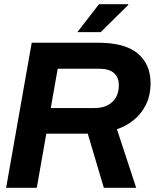

<svg xmlns="http://www.w3.org/2000/svg" viewBox="-20 -888 762 908"><path d="M9 0 130 -686H444Q571 -686 631.5 -635Q692 -584 692 -496Q692 -436 670 -392.5Q648 -349 612 -320Q576 -291 533 -277L624 0H471L395 -256H199L154 0ZM220 -377H426Q464 -377 489.5 -390.5Q515 -404 528.5 -428Q542 -452 542 -485Q542 -522 519 -542.5Q496 -563 449 -563H253ZM346 -736 448 -868H586L587 -865L456 -736Z"/></svg>

Font: Archivo VF Beta
Style: Italic
Weight: 400
Italic angle: -10°
Designer: Hector Gatti
Foundry: Omnibus-Type
Version: Version 1.002